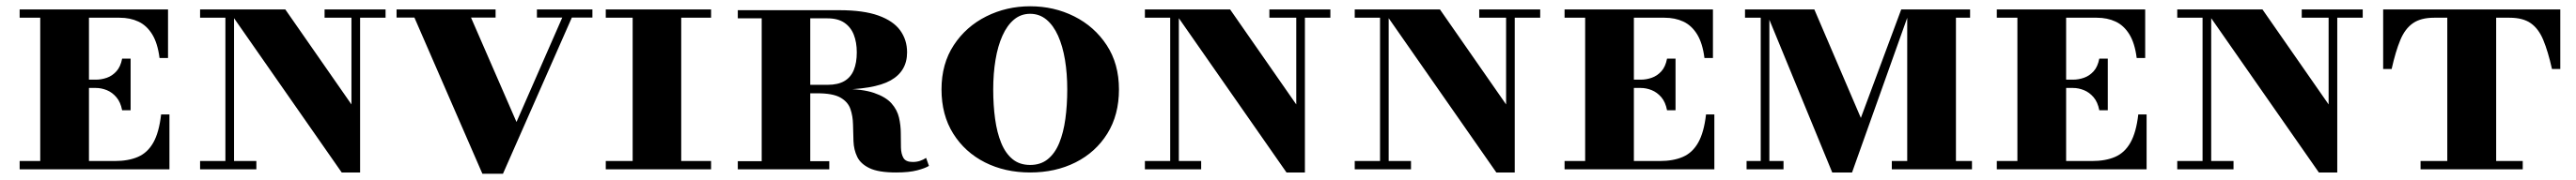

<svg xmlns="http://www.w3.org/2000/svg" viewBox="-20 -540 8194 574"><path d="M368.5 -188.5Q363.5 -214.5 350.2 -230Q337 -245.5 319.8 -252.5Q302.5 -259.5 285 -259.5H230V-286H285Q302.5 -286 319.8 -292Q337 -298 350.2 -312.5Q363.5 -327 368.5 -353H395.5V-188.5ZM492.5 -175H519V0H42.5V-26.5H108V-483.5H42.5V-510H514.5V-355H487.5Q481.5 -402.5 464 -430.8Q446.5 -459 420.2 -471.2Q394 -483.5 360.5 -483.5H263V-26.5H345Q388.5 -26.5 419 -39.8Q449.5 -53 467.8 -85.5Q486 -118 492.5 -175Z M1067 10 705 -510H887.5L1098 -207V-510H1125.5V10ZM616.5 0V-26.5H795.5V0ZM697 0V-483.5H616.5V-510H724.5V0ZM1012.5 -483.5V-510H1206.5V-483.5Z M1514.5 14 1287 -510H1467L1623 -151L1780 -510H1810.5L1580 14ZM1241.5 -484V-510H1556.5V-484ZM1688 -484V-510H1864.5V-484Z M1992.5 0V-510H2147V0ZM1907 0V-26.5H2242V0ZM1907 -483.5V-510H2242V-483.5Z M2483 -254V-269.5H2612.5Q2645.5 -269.5 2666 -281.5Q2686.5 -293.5 2696 -316.8Q2705.5 -340 2705.5 -373Q2705.5 -405 2696 -429.2Q2686.5 -453.5 2666 -467.5Q2645.5 -481.5 2612.5 -481.5H2327V-507.5H2650Q2726.5 -507.5 2774 -490.5Q2821.5 -473.5 2843.5 -443.2Q2865.5 -413 2865.5 -373Q2865.5 -313 2813 -283.5Q2760.5 -254 2637.5 -254ZM2327 0V-26H2618V0ZM2403 0V-507.5H2557.5V0ZM2830 10Q2774.5 10 2746 -3.8Q2717.5 -17.5 2706.8 -40Q2696 -62.5 2695 -89.5Q2694 -116.5 2693.5 -143.2Q2693 -170 2685.2 -192.5Q2677.5 -215 2653.5 -228.8Q2629.5 -242.5 2580 -242.5H2483V-256.5H2660Q2723 -256.5 2760.2 -243.8Q2797.5 -231 2815.8 -210.5Q2834 -190 2839.8 -165Q2845.5 -140 2845.5 -115Q2845.5 -90 2846 -69.5Q2846.5 -49 2854 -36.2Q2861.5 -23.5 2883.5 -23.5Q2896 -23.5 2906.5 -27Q2917 -30.5 2926 -36.5L2935 -11Q2923 -3.5 2897.5 3.2Q2872 10 2830 10Z M3257 10Q3177 10 3113.2 -22.2Q3049.5 -54.5 3012.2 -114Q2975 -173.5 2975 -255Q2975 -336.5 3014 -396Q3053 -455.5 3117.5 -487.8Q3182 -520 3257 -520Q3333 -520 3397.2 -487.8Q3461.5 -455.5 3500.5 -396Q3539.5 -336.5 3539.5 -255Q3539.5 -173.5 3502.5 -114Q3465.5 -54.5 3401.5 -22.2Q3337.5 10 3257 10ZM3257 -14Q3290.5 -14 3313.2 -32.5Q3336 -51 3349.5 -84Q3363 -117 3369 -160.8Q3375 -204.5 3375 -255Q3375 -305.5 3367.8 -349.2Q3360.5 -393 3345.8 -426Q3331 -459 3308.8 -477.5Q3286.5 -496 3257 -496Q3227.5 -496 3205.5 -477.5Q3183.5 -459 3168.8 -426Q3154 -393 3146.8 -349.2Q3139.5 -305.5 3139.5 -255Q3139.5 -204.5 3145.5 -160.8Q3151.5 -117 3165 -84Q3178.5 -51 3201 -32.5Q3223.5 -14 3257 -14Z M4072.5 10 3710.5 -510H3893L4103.5 -207V-510H4131V10ZM3622 0V-26.5H3801V0ZM3702.5 0V-483.5H3622V-510H3730V0ZM4018 -483.5V-510H4212V-483.5Z M4740 10 4378 -510H4560.5L4771 -207V-510H4798.5V10ZM4289.5 0V-26.5H4468.5V0ZM4370 0V-483.5H4289.5V-510H4397.5V0ZM4685.5 -483.5V-510H4879.5V-483.5Z M5283 -188.5Q5278 -214.5 5264.8 -230Q5251.5 -245.5 5234.2 -252.5Q5217 -259.5 5199.5 -259.5H5144.5V-286H5199.5Q5217 -286 5234.2 -292Q5251.5 -298 5264.8 -312.5Q5278 -327 5283 -353H5310V-188.5ZM5407 -175H5433.5V0H4957V-26.5H5022.5V-483.5H4957V-510H5429V-355H5402Q5396 -402.5 5378.5 -430.8Q5361 -459 5334.8 -471.2Q5308.5 -483.5 5275 -483.5H5177.5V-26.5H5259.5Q5303 -26.5 5333.5 -39.8Q5364 -53 5382.2 -85.5Q5400.5 -118 5407 -175Z M5808.5 10 5595 -510H5751.5L5899.5 -164L6028 -510H6056.5L5871.5 10ZM5536 0V-26.5H5653.5V0ZM5581 0V-483.5H5531V-510H5608.5V0ZM5998 0V-26.5H6253V0ZM6047 0V-510H6247V-483.5H6202V0Z M6658 -188.5Q6653 -214.5 6639.8 -230Q6626.5 -245.5 6609.2 -252.5Q6592 -259.5 6574.5 -259.5H6519.5V-286H6574.5Q6592 -286 6609.2 -292Q6626.5 -298 6639.8 -312.5Q6653 -327 6658 -353H6685V-188.5ZM6782 -175H6808.5V0H6332V-26.5H6397.5V-483.5H6332V-510H6804V-355H6777Q6771 -402.5 6753.5 -430.8Q6736 -459 6709.8 -471.2Q6683.5 -483.5 6650 -483.5H6552.5V-26.5H6634.5Q6678 -26.5 6708.5 -39.8Q6739 -53 6757.2 -85.5Q6775.5 -118 6782 -175Z M7356.5 10 6994.5 -510H7177L7387.5 -207V-510H7415V10ZM6906 0V-26.5H7085V0ZM6986.5 0V-483.5H6906V-510H7014V0ZM7302 -483.5V-510H7496V-483.5Z M7561 -320V-510H8124.5V-320H8098Q8085.5 -376 8070.5 -412.2Q8055.5 -448.5 8030.5 -466Q8005.5 -483.5 7963 -483.5H7723Q7681 -483.5 7655.8 -466Q7630.5 -448.5 7615.5 -412.2Q7600.5 -376 7588 -320ZM7680 0V-26.5H8005V0ZM7765 0V-502.5H7920.5V0Z"/></svg>

Font: Bodoni Moda SC 9pt
Style: Bold
Weight: 700
Designer: Owen Earl
Foundry: indestructible type
Version: Version 2.005